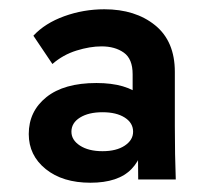

<svg xmlns="http://www.w3.org/2000/svg" viewBox="-20 -727 456 414"><path d="M278 -340 277 -448 266 -482V-567Q266 -600 247 -613.5Q228 -627 199 -627Q174 -627 145 -618Q116 -609 93 -589L52 -650Q77 -677 118.5 -692Q160 -707 205 -707Q272 -707 314.5 -672.5Q357 -638 357 -572V-455Q357 -424 357.5 -395Q358 -366 359 -340ZM175 -333Q115 -333 78.5 -362.5Q42 -392 42 -438Q42 -487 80 -517.5Q118 -548 188 -548Q253 -548 285.5 -519.5Q318 -491 318 -444H292Q292 -392 263.5 -362.5Q235 -333 175 -333ZM201 -401Q231 -401 249 -413Q267 -425 267 -443Q267 -462 249 -473.5Q231 -485 201 -485Q171 -485 152.5 -473.5Q134 -462 134 -443Q134 -425 152.5 -413Q171 -401 201 -401Z"/></svg>

Font: SUSE SemiBold
Style: Regular
Weight: 600
Designer: Rene Bieder
Foundry: SUSE
Version: Version 1.000